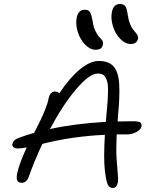

<svg xmlns="http://www.w3.org/2000/svg" viewBox="-20 -957 753 961"><path d="M634.8 -736.8Q606.4 -736.8 581.5 -762.7Q556.6 -788.6 545.2 -826.2Q533.7 -863.8 540 -897Q548.3 -937 580.1 -937Q599.1 -937 607.2 -926Q615.2 -915 620.1 -878.9Q623.5 -856 630.6 -838.1Q637.7 -820.3 645 -810.8Q652.3 -801.3 658.9 -793.9Q665.5 -786.6 668.9 -779.3Q672.4 -772 670.9 -763.2Q665 -736.8 634.8 -736.8ZM459 -708Q430.7 -708 405.8 -733.9Q380.9 -759.8 369.1 -797.4Q357.4 -835 363.8 -868.2Q372.1 -908.2 403.8 -908.2Q422.4 -908.2 429.7 -897.5Q437 -886.7 443.8 -850.1Q447.8 -821.8 457.8 -801.3Q467.8 -780.8 476.8 -772.2Q485.8 -763.7 491.7 -754.2Q497.6 -744.6 495.1 -733.9Q490.7 -708 459 -708ZM69.8 -213.9Q54.7 -213.9 47.6 -220.2Q40.5 -226.6 42 -235.8Q44.4 -247.1 52 -254.4Q59.6 -261.7 77.1 -268.1Q120.1 -283.7 150.9 -292Q172.4 -334 183.1 -356.2Q193.8 -378.4 206.5 -409.9Q219.2 -441.4 223.1 -463.9Q226.1 -480 234.6 -489.5Q243.2 -499 254.9 -499Q268.1 -499 276.9 -490.2Q329.6 -568.8 380.6 -610.4Q431.6 -651.9 474.1 -651.9Q524.9 -651.9 549.1 -623.8Q573.2 -595.7 576.7 -534.9Q580.1 -474.1 570.8 -378.9Q568.8 -359.4 568.8 -349.1Q593.8 -350.1 644 -350.1Q673.8 -350.1 682.1 -344Q690.4 -337.9 688 -323.2Q685.1 -308.6 663.1 -296.4Q641.1 -284.2 615.2 -284.2H564Q560.5 -205.1 563.7 -160.2Q566.9 -115.2 569.6 -85.2Q572.3 -55.2 569.8 -43.9Q564 -16.1 544.9 -16.1Q526.4 -16.1 518.8 -34.2Q511.2 -52.2 504.9 -102.1Q498 -164.1 504.9 -282.2Q341.3 -274.9 191.9 -236.8Q153.8 -155.8 125 -75.2Q113.8 -42 88.9 -42Q72.8 -42 66.9 -52.5Q61 -63 65.9 -88.9Q74.7 -133.8 113.8 -219.2Q85.9 -213.9 69.8 -213.9ZM469.2 -588.9Q428.2 -588.9 361.6 -511Q294.9 -433.1 230 -311Q351.1 -337.9 509.8 -347.2Q510.3 -354 511.5 -367.2Q512.7 -380.4 513.2 -387.2Q517.1 -426.3 518.8 -451.7Q520.5 -477.1 520.8 -502Q521 -526.9 518.3 -541.3Q515.6 -555.7 509.5 -567.4Q503.4 -579.1 493.7 -584Q483.9 -588.9 469.2 -588.9Z"/></svg>

Font: Shantell Sans Irregular
Style: Italic
Weight: 300
Italic angle: -11.31°
Designer: Stephen Nixon, Anya Danilova, Shantell Martin
Foundry: Arrow Type
Version: Version 1.006;[9816181b4]